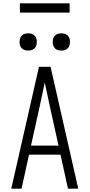

<svg xmlns="http://www.w3.org/2000/svg" viewBox="-20 -1138 540 1158"><path d="M48 0 215 -735H285L452 0H390L345 -205H155L110 0ZM333 -260 282 -490Q274 -528 266 -565.5Q258 -603 250 -640Q242 -603 234 -565.5Q226 -528 218 -490L167 -260ZM350 -833Q339 -833 329 -836Q319 -839 311.5 -846.5Q304 -854 301 -864Q298 -874 298 -885Q298 -896 301 -906Q304 -916 311.5 -923.5Q319 -931 329 -934Q339 -937 350 -937Q361 -937 371 -934Q381 -931 388.5 -923.5Q396 -916 399 -906Q402 -896 402 -885Q402 -874 399 -864Q396 -854 388.5 -846.5Q381 -839 371 -836Q361 -833 350 -833ZM150 -833Q139 -833 129 -836Q119 -839 111.5 -846.5Q104 -854 101 -864Q98 -874 98 -885Q98 -896 101 -906Q104 -916 111.5 -923.5Q119 -931 129 -934Q139 -937 150 -937Q161 -937 171 -934Q181 -931 188.5 -923.5Q196 -916 199 -906Q202 -896 202 -885Q202 -874 199 -864Q196 -854 188.5 -846.5Q181 -839 171 -836Q161 -833 150 -833ZM100 -1062V-1118H400V-1062Z"/></svg>

Font: Iosevka SS18 Light
Style: Regular
Weight: 300
Monospace: yes
Designer: Belleve Invis
Foundry: Belleve Invis
Version: Version 25.1.1; ttfautohint (v1.8.4)